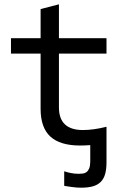

<svg xmlns="http://www.w3.org/2000/svg" viewBox="-20 -667 590 889"><path d="M351.1 6.8Q258.3 6.8 213.1 -34.7Q168 -76.2 168 -163.1V-418.9H30.8V-490.2H168V-625L252.9 -647V-490.2H473.1V-418.9H252.9V-169.9Q252.9 -116.7 281 -90.8Q309.1 -64.9 363.8 -64.9Q387.2 -64.9 414.8 -68.6Q442.4 -72.3 473.1 -80.1V84.5Q473.1 116.7 466.8 138.9Q460.4 161.1 446.3 175.3Q432.1 189.5 409.7 195.8Q387.2 202.1 355 202.1Q345.2 202.1 333.7 201.2Q322.3 200.2 311.5 198.7Q300.8 197.3 291.5 195.8Q282.2 194.3 277.3 193.4V126Q289.6 130.4 307.1 134Q324.7 137.7 344.2 137.7Q354 137.7 363.8 136.5Q373.5 135.3 381.1 129.4Q388.7 123.5 393.3 111.8Q397.9 100.1 397.9 79.1V4.9Q386.2 5.9 374.5 6.3Q362.8 6.8 351.1 6.8Z"/></svg>

Font: Code New Roman
Style: Regular
Weight: 400
Monospace: yes
Designer: Sam Radian
Foundry: Code New Roman
Version: Version 2.00 November 29, 2014